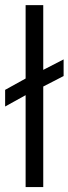

<svg xmlns="http://www.w3.org/2000/svg" viewBox="-33 -740 271 760"><path d="M-12.7 -318.4V-384.3L68.4 -429.2V-719.7H138.2V-463.4L218.8 -504.9V-439L138.2 -397.5V0.5H68.4V-363.3Z"/></svg>

Font: Pontano Sans
Style: Regular
Weight: 400
Foundry: vernon adams
Version: 1.0